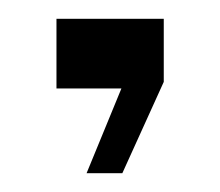

<svg xmlns="http://www.w3.org/2000/svg" viewBox="-20 -94 234 204"><path d="M72 90 109 0H40V-74H154V-7L110 90Z"/></svg>

Font: Big Shoulders Text Thin Thin
Style: Regular
Weight: 250
Version: Version 2.002